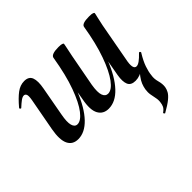

<svg xmlns="http://www.w3.org/2000/svg" viewBox="-150 -573 986 986"><g transform="rotate(-45 342.5 -80.5)"><path d="M122 13Q82 13 66 -19.5Q50 -52 62 -119L95 -297Q100 -326 95.5 -335Q91 -344 82 -344Q72 -344 58.5 -334Q45 -324 29 -309Q26 -305 21.5 -309Q17 -313 21 -317Q53 -355 79.5 -375Q106 -395 136 -395Q169 -395 178.5 -370Q188 -345 179 -297L150 -138Q141 -90 147.5 -67Q154 -44 173 -44Q198 -44 226.5 -80.5Q255 -117 282 -190.5Q309 -264 327 -374L345 -373Q326 -251 291.5 -164.5Q257 -78 213.5 -32.5Q170 13 122 13ZM343 13Q304 13 286.5 -18.5Q269 -50 282 -117L327 -374Q332 -394 384 -394Q403 -394 409.5 -391Q416 -388 416 -386Q416 -382 411 -360Q406 -338 401 -312L368 -136Q360 -87 368 -65.5Q376 -44 395 -44Q422 -44 451 -83Q480 -122 506.5 -196Q533 -270 550 -374L567 -373Q549 -255 515 -168Q481 -81 437 -34Q393 13 343 13ZM531 234Q530 235 526.5 230.5Q523 226 525 225Q542 213 547 201.5Q552 190 553 180Q556 163 552.5 146.5Q549 130 546 112.5Q543 95 546 75Q549 58 555 43Q561 28 573.5 11Q586 -6 607 -29L604 -13Q591 -3 574.5 3Q558 9 542 9Q509 9 499.5 -13.5Q490 -36 497 -77L550 -374Q553 -394 606 -394Q626 -394 632.5 -391Q639 -388 639 -386Q639 -382 633.5 -360Q628 -338 623 -312L582 -89Q575 -40 598 -40Q608 -40 622 -50Q636 -60 655 -80Q659 -84 663 -79.5Q667 -75 663 -71Q641 -35 631 -6Q621 23 619 46Q615 68 622 93Q629 118 626 139Q624 152 616.5 166Q609 180 589.5 196Q570 212 531 234Z"/></g></svg>

Font: Cormorant Light
Style: Italic
Weight: 300
Italic angle: -10°
Designer: Christian Thalmann (Catharsis Fonts)
Foundry: Catharsis Fonts
Version: Version 4.000